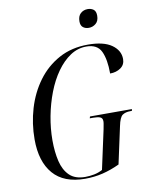

<svg xmlns="http://www.w3.org/2000/svg" viewBox="-99 -989 826 1069"><g transform="rotate(-10 314.0 -454.0)"><path d="M295 10Q175 10 115 -59.5Q55 -129 55 -254Q55 -344 80 -428Q105 -512 154 -578.5Q203 -645 274.5 -684Q346 -723 439 -723Q527 -723 572.5 -691Q618 -659 618 -610Q618 -578 593 -560.5Q568 -543 533 -543Q533 -623 511.5 -668.5Q490 -714 428 -714Q379 -714 337 -686Q295 -658 260.5 -609.5Q226 -561 202 -498.5Q178 -436 165 -367.5Q152 -299 152 -232Q152 -166 164.5 -113.5Q177 -61 208.5 -30.5Q240 0 297 0Q322 0 347.5 -5Q373 -10 395 -22L443 -243Q445 -256 447.5 -267.5Q450 -279 450 -288Q450 -306 436.5 -311.5Q423 -317 398 -317H378L381 -327H618L616 -317H606Q580 -317 563 -305.5Q546 -294 536 -244L491 -36Q442 -13 394.5 -1.5Q347 10 295 10ZM461 -814Q441 -814 428 -824.5Q415 -835 415 -858Q415 -888 431.5 -903Q448 -918 472 -918Q491 -918 504.5 -908Q518 -898 518 -873Q518 -843 500.5 -828.5Q483 -814 461 -814Z"/></g></svg>

Font: Noto Serif Display Condensed
Style: Italic
Weight: 400
Width: 3
Italic angle: -12°
Designer: Monotype Design Team
Foundry: Monotype Imaging Inc.
Version: Version 2.009